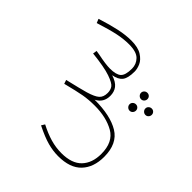

<svg xmlns="http://www.w3.org/2000/svg" viewBox="-116 -616 1124 1124"><g transform="rotate(-45 446.0 -54.0)"><path d="M822 -137Q822 -81 802 -49.5Q782 -18 756 -6.5Q730 5 707 5Q652 5 629 -13.5Q606 -32 599 -73Q585 -30 562 -12.5Q539 5 506 5Q450 5 425 -44Q425 87 381 159.5Q337 232 228 232Q141 232 90.5 184Q40 136 40 38Q40 -4 52 -49Q64 -94 97 -160L118 -147Q92 -97 79 -52Q66 -7 66 39Q66 125 109.5 166.5Q153 208 228 208Q326 208 363.5 142.5Q401 77 401 -19Q401 -69 393.5 -111.5Q386 -154 365 -236L389 -244Q411 -150 423 -108Q438 -57 455.5 -37.5Q473 -18 507 -18Q531 -18 548 -29.5Q565 -41 582 -90Q599 -139 610 -242L635 -238L631 -213Q617 -145 617 -110Q617 -59 635.5 -38.5Q654 -18 708 -18Q745 -18 771 -43.5Q797 -69 797 -131Q797 -175 787 -223Q777 -271 751 -353L776 -363Q799 -291 810.5 -237Q822 -183 822 -137ZM524 146Q524 135 532 127Q540 119 551 119Q562 119 569.5 127Q577 135 577 146Q577 157 569.5 164.5Q562 172 551 172Q540 172 532 164.5Q524 157 524 146ZM619 146Q619 135 627 127Q635 119 646 119Q657 119 664.5 127Q672 135 672 146Q672 157 664.5 164.5Q657 172 646 172Q635 172 627 164.5Q619 157 619 146ZM572 229Q572 218 580 210Q588 202 599 202Q610 202 617.5 210Q625 218 625 229Q625 240 617.5 247.5Q610 255 599 255Q588 255 580 247.5Q572 240 572 229Z"/></g></svg>

Font: Noto Sans Arabic CondThin
Style: Regular
Weight: 250
Width: 3
Designer: Nadine Chahine
Foundry: Monotype Imaging Inc.
Version: Version 1.001